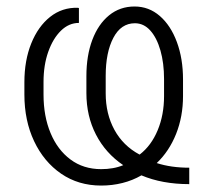

<svg xmlns="http://www.w3.org/2000/svg" viewBox="-20 -558 655 588"><path d="M290 10.3Q220.2 10.3 167.2 -26.1Q114.3 -62.5 84.5 -125.5Q54.7 -188.5 54.7 -268.6V-306.2Q54.7 -373 75.7 -425Q96.7 -477.1 133.5 -506.3Q170.4 -535.6 218.8 -534.2L221.7 -533.2V-487.8Q190.9 -487.8 166.5 -463.9Q142.1 -439.9 127.7 -399.2Q113.3 -358.4 113.3 -307.1V-268.6Q113.3 -202.1 134.8 -150.6Q156.2 -99.1 195.8 -69.6Q235.4 -40 290 -40Q308.6 -40 325.4 -43Q342.3 -45.9 357.4 -52.2Q303.2 -88.9 273.9 -145.8Q244.6 -202.6 244.6 -272.9V-324.7Q244.6 -387.7 262.7 -435.8Q280.8 -483.9 314 -511Q347.2 -538.1 392.1 -538.1Q436 -538.1 469.5 -509Q502.9 -480 521.7 -429.2Q540.5 -378.4 540.5 -314.5V-263.7Q540.5 -201.2 519.3 -147.9Q498 -94.7 460 -58.6Q503.9 -44.4 559.6 -44.4V5.9Q476.6 5.9 413.1 -21Q386.2 -5.4 355 2.4Q323.7 10.3 290 10.3ZM406.7 -85H408.2Q443.4 -112.3 462.9 -159.2Q482.4 -206.1 482.4 -263.7V-315.9Q482.4 -364.7 471.4 -403.3Q460.4 -441.9 440.4 -464.4Q420.4 -486.8 393.1 -486.8Q350.6 -486.8 327.1 -442.1Q303.7 -397.5 303.7 -325.7V-272Q303.7 -209.5 330.3 -160.6Q356.9 -111.8 406.7 -85Z"/></svg>

Font: Roboto Slab LO Light
Style: Regular
Weight: 300
Designer: Google
Version: Version 2.000